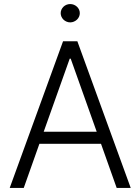

<svg xmlns="http://www.w3.org/2000/svg" viewBox="-20 -932 696 952"><path d="M292.6 -727.3H363.6L628.2 0H558.6L480.8 -219.1H175.4L97.7 0H28.1ZM459.5 -278.8 330.6 -641H325.6L196.7 -278.8ZM280.9 -866.5Q280.9 -876.1 284.6 -884.2Q288.4 -892.4 294.7 -898.6Q301.1 -904.8 309.8 -908.4Q318.5 -911.9 328.1 -911.9Q337.7 -911.9 346.4 -908.4Q355.1 -904.8 361.7 -898.6Q368.3 -892.4 372 -884.2Q375.7 -876.1 375.7 -866.5Q375.7 -857.6 372 -849.3Q368.3 -840.9 361.7 -834.7Q355.1 -828.5 346.4 -824.8Q337.7 -821 328.1 -821Q318.5 -821 309.8 -824.8Q301.1 -828.5 294.7 -834.7Q288.4 -840.9 284.6 -849.3Q280.9 -857.6 280.9 -866.5Z"/></svg>

Font: Inter P Light
Style: Regular
Weight: 300
Designer: Rasmus Andersson
Foundry: rsms
Version: Version 3.018;git-588b23468